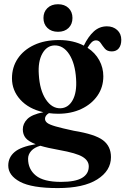

<svg xmlns="http://www.w3.org/2000/svg" viewBox="-20 -662 608 930"><path d="M338 -28.5Q440 -12 478.8 17.2Q517.5 46.5 517.5 99Q517.5 165 451 207Q384.5 249 260 249Q134 249 77 218.5Q20 188 20 140Q20 100.5 50.5 74.5Q81 48.5 153 36.5Q117.5 23 104 6Q90.5 -11 90.5 -35.5Q90.5 -63 112.2 -85.2Q134 -107.5 190 -118.5Q119 -134.5 78.5 -179.2Q38 -224 38 -282.5Q38 -336.5 66 -378.2Q94 -420 145 -444Q196 -468 266 -468Q301 -468 331.2 -461Q361.5 -454 386 -441Q407 -484.5 434.2 -509.5Q461.5 -534.5 498 -534.5Q528 -534.5 547.8 -516.5Q567.5 -498.5 567.5 -469Q567.5 -443 555.5 -428Q543.5 -413 521.5 -413Q499 -413 487.8 -426.5Q476.5 -440 468 -453.2Q459.5 -466.5 445 -466.5Q433.5 -466.5 423.8 -457.2Q414 -448 404 -430.5Q441 -406.5 460.8 -370.2Q480.5 -334 480.5 -292.5Q480.5 -239.5 452 -198.5Q423.5 -157.5 374 -134.2Q324.5 -111 262 -111Q238.5 -111 217 -114Q198 -102.5 198 -86.5Q198 -75.5 208.5 -67Q219 -58.5 249.2 -49.8Q279.5 -41 338 -28.5ZM243.5 -442Q206 -440.5 184.8 -402Q163.5 -363.5 168 -301Q172.5 -225 201.8 -180.8Q231 -136.5 273 -137.5Q311 -139 332 -177Q353 -215 348.5 -280Q344 -354.5 315.5 -398.8Q287 -443 243.5 -442ZM116 107Q116 157.5 153.5 188.2Q191 219 275.5 219Q344.5 219 377.2 199.8Q410 180.5 410 144Q410 116 380.2 97.8Q350.5 79.5 266.5 64.5Q210 54.5 175.5 44Q146.5 52 131.2 69Q116 86 116 107ZM261 -508Q229 -508 209.8 -526.5Q190.5 -545 190.5 -575Q190.5 -604.5 209.8 -623Q229 -641.5 261 -641.5Q293 -641.5 312 -623Q331 -604.5 331 -575Q331 -545 312 -526.5Q293 -508 261 -508Z"/></svg>

Font: Fraunces 72pt SemiBold
Style: Regular
Weight: 600
Version: Version 1.000;[b76b70a41]